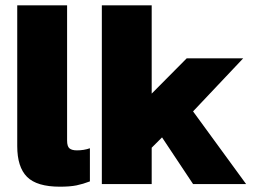

<svg xmlns="http://www.w3.org/2000/svg" viewBox="-20 -694 968 724"><path d="M206 10Q119 10 82 -27Q45 -64 45 -143V-674H233V-164Q233 -142 242 -134.5Q251 -127 270 -127Q283 -127 295.5 -129Q308 -131 319 -135V-10Q293 0 268.5 5Q244 10 206 10Z M364 0V-674H552V-341L684 -474H897L708 -274L908 0H708L591 -176L552 -137V0Z"/></svg>

Font: Kanit
Style: Bold
Weight: 700
Designer: Katatrad Team
Foundry: CadsonDemak
Version: Version 2.000; ttfautohint (v1.8.3)